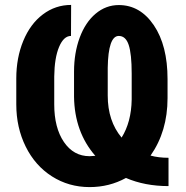

<svg xmlns="http://www.w3.org/2000/svg" viewBox="-20 -741 745 771"><path d="M412.6 -357.4Q412.6 -254.9 468.3 -188.5Q507.3 -250.5 508.8 -341.3V-445.3Q508.8 -524.4 496.8 -560.5Q484.9 -596.7 457 -596.7Q414.6 -596.7 412.6 -468.8ZM656.7 6.3Q561.5 6.3 485.8 -26.4Q418.9 10.3 339.8 10.3Q256.3 10.3 188.7 -32.7Q121.1 -75.7 83.3 -152.1Q45.4 -228.5 45.4 -321.8V-425.8Q45.4 -508.8 73.5 -576.9Q101.6 -645 152.1 -683.1Q202.6 -721.2 265.6 -721.2L265.1 -596.7Q235.8 -596.7 217.3 -552.7Q198.7 -508.8 197.8 -433.6V-321.8Q197.8 -228 236.6 -170.9Q275.4 -113.8 339.8 -113.8L362.8 -115.2Q279.3 -210.9 277.3 -352.5V-453.1Q277.3 -528.3 300 -589.8Q322.8 -651.4 364 -686Q405.3 -720.7 457 -720.7Q543 -720.7 597.9 -639.4Q652.8 -558.1 652.8 -423.3V-347.2Q652.8 -213.4 584.5 -116.2Q617.2 -107.4 656.7 -107.4Z"/></svg>

Font: MAUL Condensed Bold
Style: Condensed Bold
Weight: 700
Designer: MAUL
Version: Version 1.0; 2020; ttfautohint (v1.8.3)